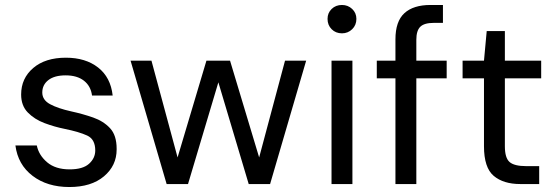

<svg xmlns="http://www.w3.org/2000/svg" viewBox="-20 -740 2234 772"><path d="M259 12Q170 12 111 -33Q52 -78 42 -155H128Q136 -116 169.5 -87.5Q203 -59 260 -59Q313 -59 338 -81.5Q363 -104 363 -135Q363 -180 330.5 -195Q298 -210 239 -222Q199 -230 159 -245Q119 -260 92 -287.5Q65 -315 65 -360Q65 -425 113.5 -466.5Q162 -508 245 -508Q324 -508 374.5 -468.5Q425 -429 433 -356H350Q345 -394 317.5 -415.5Q290 -437 244 -437Q199 -437 174.5 -418Q150 -399 150 -368Q150 -338 181.5 -321Q213 -304 267 -292Q313 -282 354.5 -267.5Q396 -253 422.5 -224.5Q449 -196 449 -142Q449 -141 449 -139Q449 -74 398 -31Q347 12 259 12Z M650 0 505 -496H589L694 -107L810 -496H905L1022 -107L1126 -496H1211L1066 0H980L858 -409L736 0Z M1355 -606Q1330 -606 1313.5 -622.5Q1297 -639 1297 -664Q1297 -688 1313.5 -704Q1330 -720 1355 -720Q1379 -720 1396 -704Q1413 -688 1413 -664Q1413 -639 1396 -622.5Q1379 -606 1355 -606ZM1313 0V-496H1397V0Z M1570 0V-425H1495V-496H1570V-582Q1570 -654 1606 -687Q1642 -720 1711 -720H1761V-648H1724Q1686 -648 1670 -632.5Q1654 -617 1654 -580V-496H1776V-425H1654V0Z M2072 0Q2004 0 1965 -33Q1926 -66 1926 -152V-425H1840V-496H1926L1937 -615H2010V-496H2156V-425H2010V-152Q2010 -105 2029 -88.5Q2048 -72 2096 -72H2148V0Z"/></svg>

Font: Firefly Display
Style: Regular
Weight: 400
Designer: Colophon Foundry, Jonny Pinhorn
Foundry: Colophon Foundry
Version: Version 1.200; ttfautohint (v1.8.3)